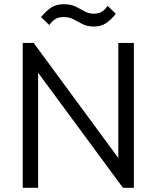

<svg xmlns="http://www.w3.org/2000/svg" viewBox="-20 -892 743 912"><path d="M88 0V-688H140L161 -601V0ZM564 0 129 -590 140 -688 574 -98ZM564 0 542 -83V-688H616V0ZM426 -766Q394 -766 372 -777.5Q350 -789 329.5 -800Q309 -811 284 -811Q257 -811 242 -801Q227 -791 214 -773L175 -811Q197 -838 221.5 -855Q246 -872 283 -872Q316 -872 338.5 -861Q361 -850 381 -838.5Q401 -827 425 -827Q449 -827 464 -836.5Q479 -846 491 -864L530 -827Q509 -799 484.5 -782.5Q460 -766 426 -766Z"/></svg>

Font: Outfit-Light
Style: Regular
Weight: 300
Designer: Rodrigo Fuenzalida
Foundry: fragTYPE
Version: Version 1.000